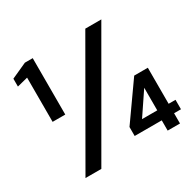

<svg xmlns="http://www.w3.org/2000/svg" viewBox="-153 -871 1054 1038"><g transform="rotate(-30 373.5 -352.0)"><path d="M94 -352V-628L27 -611V-660L124 -704H173V-352ZM96 0 499 -700H599L195 0ZM609 0V-64H440V-120L601 -348H686V-123H729V-64H686V0ZM520 -123H615V-264Z"/></g></svg>

Font: DM Sans 20pt Medium
Style: Regular
Weight: 500
Version: Version 4.004;gftools[0.9.30]